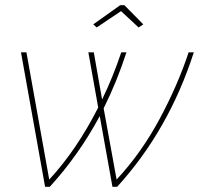

<svg xmlns="http://www.w3.org/2000/svg" viewBox="-20 -721 768 741"><path d="M340 -627 444 -701H460L533 -627L515 -615L447 -678L353 -615ZM61 -519H82L170 -28Q275 -141 359 -306L321 -519H342L374 -337Q415 -421 448 -519H468Q431 -405 380 -303L430 -28Q525 -130 595.5 -261Q666 -392 708 -519H728Q631 -218 432 0H414L365 -273Q283 -121 172 0H154Z"/></svg>

Font: Raleway-v4020 Thin
Style: Italic
Weight: 250
Italic angle: -12°
Designer: Matt McInerney, Pablo Impallari, Rodrigo Fuenzalida
Foundry: Matt McInerney, Pablo Impallari, Rodrigo Fuenzalida
Version: Version 4.020;PS 004.020;hotconv 1.0.88;makeotf.lib2.5.64775